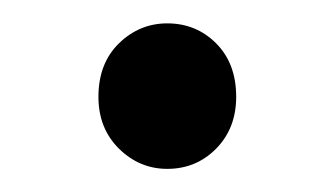

<svg xmlns="http://www.w3.org/2000/svg" viewBox="-20 -405 289 166"><path d="M124.6 -259Q100.6 -259 82.8 -276.5Q65.1 -294.1 65.1 -321.3Q65.1 -350.1 82.8 -367.5Q100.6 -384.8 124.6 -384.8Q149.6 -384.8 166.9 -367.5Q184.2 -350.1 184.2 -321.3Q184.2 -294.1 166.9 -276.5Q149.6 -259 124.6 -259Z"/></svg>

Font: Source Sans 3 VF
Style: Regular
Weight: 200
Designer: Paul D. Hunt
Foundry: Adobe
Version: Version 3.046;hotconv 1.0.118;makeotfexe 2.5.65603